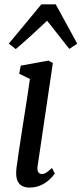

<svg xmlns="http://www.w3.org/2000/svg" viewBox="-20 -840 370 870"><path d="M113 10Q94.5 10 79.5 2.2Q64.5 -5.5 57.5 -25.2Q50.5 -45 55 -81Q59 -112 65.5 -154.8Q72 -197.5 79.2 -244.8Q86.5 -292 93.8 -338Q101 -384 106.8 -421.8Q112.5 -459.5 115.5 -482L67 -506L74 -542.5L199.5 -565.5L219.5 -554.5L150.5 -88Q147.5 -68.5 153.5 -60Q159.5 -51.5 169.5 -51.5Q180 -51.5 189.8 -57.8Q199.5 -64 215.5 -79L228.5 -53.5Q218 -38.5 201.2 -23.8Q184.5 -9 162.5 0.5Q140.5 10 113 10ZM51.5 -617.5 20 -642.5 167.5 -820.5H232.5L330 -642L294 -618.5Q269.5 -650 244.2 -681.8Q219 -713.5 193.5 -746Q159 -713.5 124.2 -681.8Q89.5 -650 51.5 -617.5Z"/></svg>

Font: Merriweather 24pt SemiCondensed
Style: Italic
Weight: 400
Width: 4
Italic angle: -7.8°
Designer: Eben Sorkin
Foundry: Eben Sorkin
Version: Version 2.101